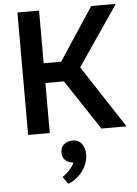

<svg xmlns="http://www.w3.org/2000/svg" viewBox="-64 -755 786 1104"><g transform="rotate(-5 328.5 -203.5)"><path d="M79 0V-707H204V-403H305L505 -707H647L411 -361L647 0H502L311 -289H204V0ZM285 300 255 258Q268 250 282 237Q296 224 308 209Q320 194 324 180Q298 179 279.5 163Q261 147 261 119Q261 87 282 70.5Q303 54 330 54Q366 54 384 80Q402 106 402 142Q401 178 384.5 210Q368 242 341.5 265.5Q315 289 285 300Z"/></g></svg>

Font: Onest SemiBold
Style: Regular
Weight: 600
Designer: Dmitri Voloshin, Andrey Kudryavtsev
Foundry: Dmitri Voloshin, Andrey Kudryavtsev
Version: Version 1.000;gftools[0.9.33]